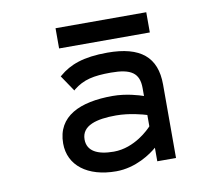

<svg xmlns="http://www.w3.org/2000/svg" viewBox="-70 -675 858 767"><g transform="rotate(-10 358.5 -291.5)"><path d="M202 -594V-512H570V-594ZM189 -401 233 -336 237 -340C277 -372 318 -381 389 -381C471 -381 503 -359 503 -298V-266C486 -272 435 -288 379 -288C247 -288 152 -246 152 -135C152 -46 226 11 342 11C422 11 486 -34 510 -55V0H586V-298C586 -409 523 -462 389 -462C290 -462 235 -440 193 -404ZM239 -136C239 -193 301 -209 379 -209C434 -209 487 -194 503 -189V-143C494 -133 431 -68 346 -68C280 -68 239 -89 239 -136Z"/></g></svg>

Font: Charger Monospace
Style: Regular
Weight: 400
Designer: Jasper
Foundry: Cannot Into Space Fonts
Version: Version 0.980